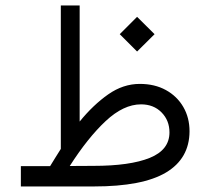

<svg xmlns="http://www.w3.org/2000/svg" viewBox="-20 -672 758 692"><path d="M411.6 -548.8 474.1 -611.3 537.1 -548.8 474.1 -486.3ZM160.6 -73.2Q169.9 -88.9 179.7 -104.2Q189.5 -119.6 199.2 -135.3V-652.3H267.1V-233.9Q315.9 -293.9 369.9 -331.8Q423.8 -369.6 483.9 -369.6Q537.6 -369.6 577.9 -347.4Q618.2 -325.2 640.6 -286.6Q663.1 -248 663.1 -198.7Q662.6 -100.6 578.4 -50.3Q494.1 0 318.8 0H55.2V-73.2ZM316.9 -74.2Q448.7 -74.2 519.8 -103Q590.8 -131.8 590.8 -194.8Q590.8 -237.8 562.3 -266.8Q533.7 -295.9 488.3 -295.9Q425.3 -295.9 360.8 -235.6Q296.4 -175.3 231.4 -73.7Z"/></svg>

Font: Vazir Light FD-UI
Style: Light-FD-UI
Weight: 300
Designer: Saber Rastikerdar
Foundry: Saber Rastikerdar
Version: Version 30.1.0